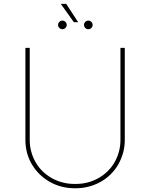

<svg xmlns="http://www.w3.org/2000/svg" viewBox="-20 -979 790 1010"><path d="M113.6 0ZM375 11.4Q301.1 11.4 241.8 -22.4Q182.9 -55.8 148.1 -113.6Q113.6 -171.5 113.6 -243.6V-727.3H136.4V-245.7Q136 -212.4 144.2 -182Q152.3 -151.6 167.4 -125.4Q182.5 -99.1 204.2 -77.9Q225.9 -56.8 252.5 -41.9Q279.1 -27 310.2 -19Q341.3 -11 375 -11.4Q409.1 -11 440.2 -19Q471.2 -27 497.7 -41.9Q524.1 -56.8 545.8 -77.9Q567.5 -99.1 582.6 -125.4Q597.7 -151.6 605.8 -182Q614 -212.4 613.6 -245.7V-727.3H636.4V-245.7Q636.7 -209.2 627.7 -176Q618.6 -142.8 602.1 -114Q585.6 -85.2 562 -62Q538.4 -38.7 509.2 -22.4Q480.1 -6 446.2 2.8Q412.3 11.7 375 11.4ZM391.3 -862.2H368.6L299.7 -958.8H328.1ZM308.2 -825.3Q299 -825.3 292.3 -832Q285.5 -838.8 285.5 -848Q285.5 -857.2 292.3 -864Q299 -870.7 308.2 -870.7Q317.5 -870.7 324.2 -864Q331 -857.2 331 -848Q331 -838.8 324.2 -832Q317.5 -825.3 308.2 -825.3ZM444.6 -825.3Q435.4 -825.3 428.6 -832Q421.9 -838.8 421.9 -848Q421.9 -857.2 428.6 -864Q435.4 -870.7 444.6 -870.7Q453.8 -870.7 460.6 -864Q467.3 -857.2 467.3 -848Q467.3 -838.8 460.6 -832Q453.8 -825.3 444.6 -825.3Z"/></svg>

Font: Linik Sans Thin
Style: Regular
Weight: 100
Designer: Fonts by Rasmus Andersson / Changes by Cristiano Sobral with parts from Marc Monis
Foundry: rsms
Version: Version 3.020; ttfautohint (v1.6)